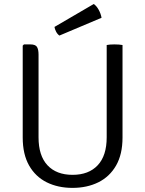

<svg xmlns="http://www.w3.org/2000/svg" viewBox="-20 -902 706 934"><path d="M576 -233Q576 -151.5 544.8 -97Q513.5 -42.5 458.5 -15.2Q403.5 12 332.5 12Q262 12 207.2 -15.2Q152.5 -42.5 121.5 -97Q90.5 -151.5 90.5 -233V-680L96.5 -686H127.5Q152.5 -686 160 -673.5Q167.5 -661 167.5 -636.5V-234Q167.5 -144.5 211 -98Q254.5 -51.5 333 -51.5Q411.5 -51.5 455.2 -98Q499 -144.5 499 -234V-683Q513.5 -686 536.5 -686Q560 -686 576 -683ZM436 -882.5Q449.5 -873.5 460 -854.5Q470.5 -835.5 474 -815.5L269 -729Q259 -736 252.8 -748.2Q246.5 -760.5 245 -771Z"/></svg>

Font: Signika SC Light
Style: Regular
Weight: 300
Designer: Anna Giedryś
Foundry: Anna Giedryś
Version: Version 2.000; ttfautohint (v1.8.3) -l 8 -r 50 -G 200 -x 9 -